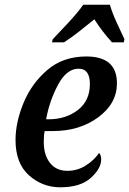

<svg xmlns="http://www.w3.org/2000/svg" viewBox="-20 -786 549 816"><path d="M236 10Q322 10 366 -30Q410 -70 410 -108Q410 -127 401 -136Q382 -107 346 -83.5Q310 -60 266 -60Q219 -60 192.5 -93.5Q166 -127 166 -183Q166 -214 170 -229H205Q318 -229 397.5 -287.5Q477 -346 477 -432Q477 -546 347 -546Q248 -546 181 -488.5Q114 -431 80 -348.5Q46 -266 46 -191Q46 -92 103 -41Q160 10 236 10ZM176 -279Q190 -357 226.5 -425.5Q263 -494 314 -494Q362 -494 362 -429Q362 -358 311 -318.5Q260 -279 186 -279ZM201 -606H252Q286 -628 315.5 -651.5Q345 -675 381 -704Q414 -652 456 -606H506L509 -619Q496 -646 476 -690Q456 -734 447 -766H334Q310 -732 269 -688Q228 -644 204 -619Z"/></svg>

Font: Noto Serif SemiCondensed Semi
Style: Italic
Weight: 600
Width: 4
Italic angle: -12°
Designer: Monotype Design Team
Foundry: Monotype Imaging Inc.
Version: Version 1.901